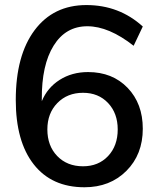

<svg xmlns="http://www.w3.org/2000/svg" viewBox="-20 -749 640 778"><path d="M322.3 9.8Q189.5 9.8 116.7 -83Q43.9 -175.8 43.9 -343.8Q43.9 -524.4 120.1 -626.5Q196.3 -728.5 330.1 -728.5Q462.9 -728.5 558.6 -641.6L521.5 -563.5Q420.9 -642.6 334 -642.6Q246.1 -642.6 197.3 -564Q148.4 -485.4 149.4 -346.7V-338.9Q171.9 -393.6 221.7 -425.3Q271.5 -457 336.9 -457Q435.5 -457 497.1 -393.1Q558.6 -329.1 558.6 -227.5Q558.6 -123 492.2 -56.6Q425.8 9.8 322.3 9.8ZM171.9 -224.6Q171.9 -158.2 211.9 -116.7Q252 -75.2 316.4 -75.2Q378.9 -75.2 418 -116.7Q457 -158.2 457 -224.6Q457 -290 418 -331.5Q378.9 -373 316.4 -373Q252.9 -373 212.4 -331.5Q171.9 -290 171.9 -224.6Z"/></svg>

Font: Min Sans Medium
Style: Regular
Weight: 500
Designer: Jinseong-Kim, NotoSansCJK, Nunito
Foundry: Jinseong-Kim
Version: Version 1.400;Glyphs 3.1.2 (3151)